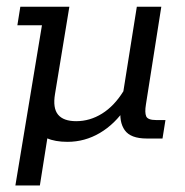

<svg xmlns="http://www.w3.org/2000/svg" viewBox="-20 -417 558 578"><path d="M26.3 141.4 106.3 -341H32.3L41.2 -396.7H188.8L145.6 -134Q138.5 -91.8 154.7 -72Q170.9 -52.2 209.4 -52.2Q250.6 -52.2 287.2 -75Q323.9 -97.8 351.4 -142.2L391.9 -396.7H465.6L419.3 -102.5Q415.3 -78.2 420.1 -66.9Q424.9 -55.6 450 -55.6H478.1L469.2 0H422Q373.2 0 355.5 -25.1Q337.8 -50.2 343.8 -92.1L346.2 -109.3L359 -92.7Q325.8 -43.3 280.6 -16.7Q235.4 10 183 10Q145.9 10 120.1 -1.2Q94.3 -12.5 85.3 -36.2L131.3 -56.2L100 141.4Z"/></svg>

Font: Rokkitt SemiBold
Style: Italic
Weight: 600
Italic angle: -9°
Designer: Vernon Adams
Foundry: Vernon Adams
Version: Version 3.103